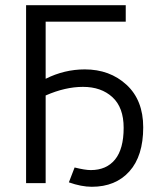

<svg xmlns="http://www.w3.org/2000/svg" viewBox="-20 -702 614 736"><path d="M305 -436Q401 -436 465 -377Q529 -318 529 -214Q529 -104 476 -45Q423 14 332 14Q292 14 244 -3L266 -60Q306 -50 328 -50Q388 -50 421 -90.5Q454 -131 454 -212Q454 -290 411 -329.5Q368 -369 298 -369Q230 -369 155 -336V0H80V-682H462V-619H155V-400Q227 -436 305 -436Z"/></svg>

Font: Didact Gothic
Style: Regular
Weight: 400
Designer: Daniel Johnson
Foundry: Daniel Johnson
Version: Version 2.101;PS 002.101;hotconv 1.0.88;makeotf.lib2.5.64775